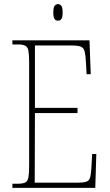

<svg xmlns="http://www.w3.org/2000/svg" viewBox="-20 -909 530 929"><path d="M40 0V-20H65Q90 -20 102 -26Q114 -32 117.5 -51Q121 -70 121 -108V-606Q121 -645 117.5 -663.5Q114 -682 102 -688Q90 -694 65 -694H40V-714H413L419 -550H399L396 -606Q394 -643 389.5 -660.5Q385 -678 370.5 -683.5Q356 -689 325 -689H149V-387H355V-362H149L148 -25H354Q384 -25 398 -30Q412 -35 416 -49.5Q420 -64 422 -94L426 -164H446L441 0ZM260 -809Q250 -809 244 -817Q238 -825 238 -849Q238 -872 244 -880.5Q250 -889 260 -889Q271 -889 277 -880.5Q283 -872 283 -849Q283 -825 277 -817Q271 -809 260 -809Z"/></svg>

Font: Noto Serif Lao Condensed Thin
Style: Regular
Weight: 100
Width: 3
Designer: Monotype Design Team
Foundry: Monotype Imaging Inc.
Version: Version 2.003; ttfautohint (v1.8.4.7-5d5b)